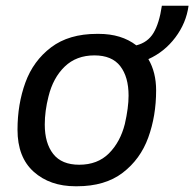

<svg xmlns="http://www.w3.org/2000/svg" viewBox="-20 -639 677 669"><path d="M497 -433Q524 -387 524 -324Q524 -235 496.5 -159.5Q469 -84 407.5 -37Q346 10 248 10H243Q154 10 97.5 -40.5Q41 -91 41 -187Q41 -276 68.5 -351.5Q96 -427 158 -474Q220 -521 318 -521H324Q403 -521 455 -481Q495 -491 515 -524.5Q535 -558 544 -619H637Q629 -559 591 -508.5Q553 -458 497 -433ZM428 -306Q428 -371 399 -408.5Q370 -446 309 -446Q246 -446 205.5 -407Q165 -368 149 -303Q136 -252 136 -205Q136 -140 165.5 -102.5Q195 -65 256 -65Q320 -65 359.5 -104.5Q399 -144 415 -207Q428 -264 428 -306Z"/></svg>

Font: Chivo
Style: Italic
Weight: 400
Italic angle: -8.05°
Designer: Hector Gatti
Foundry: Omnibus-Type
Version: Version 1.007